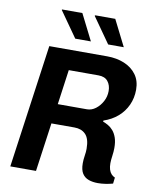

<svg xmlns="http://www.w3.org/2000/svg" viewBox="-96 -971 865 1052"><g transform="rotate(10 336.0 -444.5)"><path d="M521 7Q492 7 469.5 -1Q447 -9 434 -29Q421 -49 421 -86Q421 -106 424.5 -128Q428 -150 428 -167Q428 -196 422 -216Q416 -236 404 -248Q392 -260 376.5 -265.5Q361 -271 342 -271H214L176 0H33L129 -686H452Q504 -686 546.5 -668.5Q589 -651 614 -617Q639 -583 639 -533Q639 -487 621 -447.5Q603 -408 570 -379.5Q537 -351 492 -336L491 -330Q505 -325 520 -316.5Q535 -308 548 -293Q561 -278 569 -255Q577 -232 577 -198Q577 -178 573.5 -153.5Q570 -129 570 -112Q570 -92 574.5 -77.5Q579 -63 587.5 -53.5Q596 -44 608 -39L604 -5Q587 0 564.5 3.5Q542 7 521 7ZM230 -381H392Q418 -381 440.5 -398Q463 -415 477.5 -442Q492 -469 492 -500Q492 -532 475 -553.5Q458 -575 422 -575H257ZM445 -751 345 -893 348 -896H459L532 -751ZM262 -751 162 -893 163 -896H276L349 -751Z"/></g></svg>

Font: Chivo Medium SemiBold
Style: Italic
Weight: 600
Italic angle: -8.05°
Version: Version 2.002